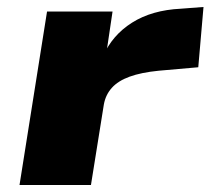

<svg xmlns="http://www.w3.org/2000/svg" viewBox="-20 -531 604 551"><path d="M36 0 115 -498H303L284 -370H276Q302 -430 359 -466Q416 -502 499 -506L564 -511L549 -338L435 -328Q385 -323 352 -311Q319 -299 301 -279Q283 -259 278 -231L241 0Z"/></svg>

Font: Nunito Sans 10pt Expanded Black
Style: Italic
Weight: 900
Width: 7
Italic angle: -9°
Designer: Vernon Adams
Foundry: Vernon Adams
Version: Version 3.101;gftools[0.9.27]